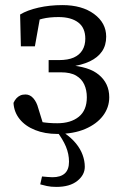

<svg xmlns="http://www.w3.org/2000/svg" viewBox="-20 -513 481 754"><path d="M201 221Q180 221 164 217.5Q148 214 138 211L145 180Q157 181 167.5 182Q178 183 186 183Q218 183 234.5 168Q251 153 251 122Q251 92 239 63Q227 34 201 0H234V10Q261 29 278.5 50.5Q296 72 304.5 95.5Q313 119 313 142Q313 174 283.5 197.5Q254 221 201 221ZM205 13Q156 13 117.5 -2.5Q79 -18 57 -45.5Q35 -73 33 -109Q38 -120 44.5 -127Q51 -134 59.5 -138Q68 -142 80 -142Q98 -142 111 -127Q124 -112 130 -89L155 -8L89 -49Q114 -39 142 -34Q170 -29 205 -29Q258 -29 289.5 -54.5Q321 -80 321 -131Q321 -159 311 -181Q301 -203 279 -216Q257 -229 219 -229H171V-277H211Q247 -277 269.5 -287Q292 -297 303.5 -316Q315 -335 315 -361Q315 -404 287 -425Q259 -446 210 -446Q174 -446 147 -439.5Q120 -433 100 -421L139 -454L117 -331H62L59 -456Q87 -473 131 -483Q175 -493 225 -493Q302 -493 349.5 -458Q397 -423 397 -369Q397 -335 380.5 -311Q364 -287 332.5 -272Q301 -257 255 -251L252 -257Q290 -254 319 -245Q348 -236 368 -219.5Q388 -203 398.5 -181Q409 -159 409 -131Q409 -91 384.5 -58.5Q360 -26 314.5 -6.5Q269 13 205 13Z"/></svg>

Font: Source Serif 4 18pt
Style: Regular
Weight: 400
Designer: Frank Grießhammer
Foundry: Adobe Systems Incorporated
Version: Version 4.004;hotconv 1.0.116;makeotfexe 2.5.65601